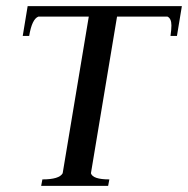

<svg xmlns="http://www.w3.org/2000/svg" viewBox="-20 -605 612 625"><path d="M70 -585H572L556 -488H535Q538 -509 538 -522Q538 -545 525 -551H361L276 -41Q282 -21 336 -21L332 0H114L118 -21Q173 -21 184 -41L269 -551H105Q84 -543 75 -488H54Z"/></svg>

Font: Judson
Style: Italic
Weight: 400
Italic angle: -9.5°
Version: Version 20110429